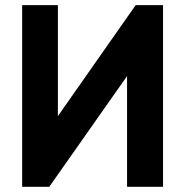

<svg xmlns="http://www.w3.org/2000/svg" viewBox="-20 -720 713 740"><path d="M469.7 0Q469.7 -106.4 469.7 -426.8Q394.5 -320.3 169.9 0Q143.6 0 65.4 0Q65.4 -174.8 65.4 -700.2Q99.6 -700.2 203.1 -700.2Q203.1 -592.8 203.1 -272.5Q278.3 -378.9 502.9 -700.2Q529.3 -700.2 608.4 -700.2Q608.4 -525.4 608.4 0Q573.2 0 469.7 0Z"/></svg>

Font: LeFont
Style: Regular
Weight: 700
Designer: Leryon MEDIA
Version: Version 1.0